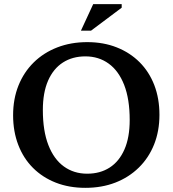

<svg xmlns="http://www.w3.org/2000/svg" viewBox="-20 -891 830 923"><path d="M399.5 -688.5Q477.5 -688.5 541.2 -663.2Q605 -638 651 -592Q697 -546 721.8 -481.8Q746.5 -417.5 746.5 -339Q746.5 -261 720.8 -196.5Q695 -132 647.2 -85.2Q599.5 -38.5 534.5 -13.2Q469.5 12 390 12Q312 12 248.2 -13Q184.5 -38 138.5 -84Q92.5 -130 67.8 -194.5Q43 -259 43 -337Q43 -415.5 68.8 -479.8Q94.5 -544 142 -590.8Q189.5 -637.5 255 -663Q320.5 -688.5 399.5 -688.5ZM399 -56Q461.5 -56 507.2 -85.5Q553 -115 578.2 -172.5Q603.5 -230 603.5 -314Q603.5 -414.5 577 -482.5Q550.5 -550.5 502.5 -585.2Q454.5 -620 390.5 -620Q328.5 -620 282.5 -590.5Q236.5 -561 211.2 -503.5Q186 -446 186 -362Q186 -262 212.5 -193.8Q239 -125.5 287 -90.8Q335 -56 399 -56ZM369 -743.5 428 -871H565V-854L417.5 -743.5Z"/></svg>

Font: Newsreader 16pt SemiBold
Style: Regular
Weight: 600
Designer: Hugues Gentile
Foundry: Production Type
Version: Version 1.003